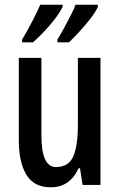

<svg xmlns="http://www.w3.org/2000/svg" viewBox="-20 -786 509 816"><path d="M407 -540V0H331L320 -71H314Q277 10 196 10Q124 10 92 -43.5Q60 -97 60 -188V-540H156V-210Q156 -76 218 -76Q271 -76 291 -120.5Q311 -165 311 -256V-540ZM396 -757Q386 -735 364 -706.5Q342 -678 317 -651Q292 -624 273 -606H224V-618Q239 -642 254.5 -671Q270 -700 283 -725.5Q296 -751 301 -766H396ZM246 -757Q235 -734 214.5 -707Q194 -680 169 -653.5Q144 -627 120 -606H74V-618Q97 -656 119 -699Q141 -742 151 -766H246Z"/></svg>

Font: Noto Sans Georgian ExtraCondensed Medium
Style: Regular
Weight: 500
Width: 2
Designer: Monotype Design Team, Akaki Razmadze
Foundry: Google LLC
Version: Version 2.005; ttfautohint (v1.8.4.7-5d5b)